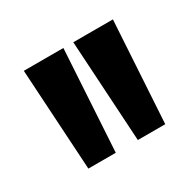

<svg xmlns="http://www.w3.org/2000/svg" viewBox="-67 -751 369 364"><g transform="rotate(-30 117.5 -569.0)"><path d="M34 -458.3 20.7 -680H107.3L94 -458.3ZM142.3 -458.3 129 -680H215.7L202.3 -458.3Z"/></g></svg>

Font: Bricolage Grotesque 96pt ExtraBold SemiCondensed
Style: Regular
Weight: 800
Width: 4
Version: Version 1.001;gftools[0.9.33.dev8+g029e19f]